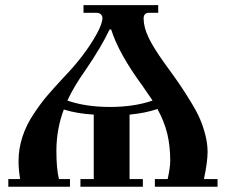

<svg xmlns="http://www.w3.org/2000/svg" viewBox="-20 -713 871 733"><path d="M11.7 0V-29.3H54.7L56.6 -31.2Q50.8 -66.4 50.8 -97.7Q50.8 -144.5 65.4 -189.9Q80.1 -235.4 108.4 -277.8Q136.7 -320.3 161.1 -348.6Q185.5 -377 221.7 -416Q304.7 -502 349.6 -584Q371.1 -624 371.1 -643.6Q371.1 -652.3 365.2 -658.2Q359.4 -664.1 347.7 -664.1H298.8V-693.4H584V-664.1H545.9Q539.1 -664.1 533.7 -658.7Q528.3 -653.3 528.3 -642.6Q528.3 -609.4 546.9 -570.3Q565.4 -531.2 607.4 -472.7Q644.5 -421.9 664.6 -392.6Q684.6 -363.3 708.5 -324.2Q732.4 -285.2 744.1 -257.3Q755.9 -229.5 764.2 -196.8Q772.5 -164.1 772.5 -132.8Q772.5 -95.7 758.8 -30.3L759.8 -29.3H810.5V0H571.3V-29.3H620.1Q629.9 -74.2 629.9 -97.7Q629.9 -155.3 618.7 -202.1Q607.4 -249 581.1 -296.9Q535.2 -281.2 474.6 -275.4V-29.3H525.4V0H287.1V-29.3H337.9V-275.4Q273.4 -279.3 223.6 -294.9Q195.3 -219.7 195.3 -136.7Q195.3 -68.4 205.1 -29.3H247.1V0ZM237.3 -329.1Q306.6 -304.7 400.4 -304.7Q492.2 -304.7 562.5 -329.1Q541 -361.3 524.4 -384.8Q433.6 -507.8 404.3 -600.6H398.4Q367.2 -534.2 307.6 -447.3Q260.7 -380.9 237.3 -329.1Z"/></svg>

Font: Monomakh Unicode TT
Style: Medium
Weight: 500
Designer: Alexey Kryukov, Aleksandr Andreev
Version: Version 1.1